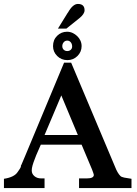

<svg xmlns="http://www.w3.org/2000/svg" viewBox="-27 -954 697 974"><path d="M310 -809H267L317 -890V-889Q342 -934 368 -934Q402 -934 402 -902Q402 -883 376 -862ZM313 -793Q328 -793 341 -787Q354 -781 364.5 -771Q375 -761 381 -748Q387 -735 387 -720Q387 -691 366 -670Q345 -649 315 -649Q284 -649 263 -670Q242 -691 242 -720Q242 -752 263 -772.5Q284 -793 313 -793ZM314 -748Q303 -748 296 -739.5Q289 -731 289 -720Q289 -709 296 -702Q303 -695 314 -695Q325 -695 332 -701.5Q339 -708 339 -718Q339 -731 332 -739.5Q325 -748 314 -748ZM180 -220Q173 -203 164.5 -184.5Q156 -166 150 -149Q142 -129 138 -114.5Q134 -100 134 -89Q134 -72 147.5 -60.5Q161 -49 181 -49H199V0H-7V-47Q46 -55 63 -82Q68 -90 72.5 -96Q77 -102 79 -109Q79 -112 79 -113.5Q79 -115 82 -119Q84 -125 89 -135.5Q94 -146 99 -159L298 -636H334L557 -107Q569 -76 584 -61Q589 -56 603.5 -53Q618 -50 640 -47V0H374V-49H414Q449 -49 449 -67Q449 -69 446.5 -76Q444 -83 440 -94L387 -220ZM284 -470Q262 -417 242 -370.5Q222 -324 199 -269H368Z"/></svg>

Font: New Athena Unicode
Style: Bold
Weight: 700
Designer: J. Rusten 1997; rev. by R. Hancock 2001, 2002, rev. by D. Mastronarde 2002-2021
Foundry: Society for Classical Studies (formerly American Philological Association)
Version: Version 5.008